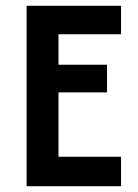

<svg xmlns="http://www.w3.org/2000/svg" viewBox="-20 -645 478 665"><path d="M72.2 0V-625H399.3V-526.4H182.6V-420.8H350.7V-325H182.6V-102.1H399.3V0Z"/></svg>

Font: Afacad Flux SemiBold
Style: Regular
Weight: 600
Designer: Kristian Moeller
Foundry: Dicotype
Version: Version 1.100